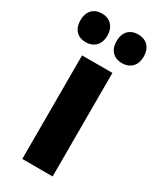

<svg xmlns="http://www.w3.org/2000/svg" viewBox="-233 -827 731 888"><g transform="rotate(30 132.0 -383.5)"><path d="M-37 -690C-37 -642 -9 -614 34 -614C79 -614 107 -644 107 -690C107 -737 79 -767 34 -767C-9 -767 -37 -739 -37 -690ZM156 -690C156 -643 183 -614 228 -614C274 -614 301 -644 301 -690C301 -737 274 -767 228 -767C184 -767 156 -739 156 -690ZM213 0V-553H51V0Z"/></g></svg>

Font: Noto Sans Arabic UI XCn Bk
Style: Regular
Weight: 900
Width: 2
Designer: Monotype Design Team, Nadine Chahine and Nizar Qandah
Foundry: Monotype Imaging Inc.
Version: Version 2.010